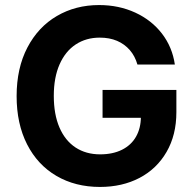

<svg xmlns="http://www.w3.org/2000/svg" viewBox="-20 -737 773 767"><path d="M378.6 -586.7Q324 -586.7 282.6 -559.5Q241.2 -532.3 218 -479.9Q194.9 -427.5 194.9 -354.1Q194.9 -280.1 217.5 -227.7Q240.1 -175.3 281.8 -147.8Q323.6 -120.4 380 -120.4Q430.6 -120.4 467.4 -138.8Q504.2 -157.2 523.5 -191.2Q542.8 -225.3 542.8 -270.6L573 -266.3H389.7V-377.7H684.6V-288.8Q684.6 -197.9 645.5 -130.3Q606.5 -62.6 537.5 -26.4Q468.4 9.8 379.5 9.8Q280.8 9.8 205.3 -34.4Q129.9 -78.5 88.1 -160.6Q46.4 -242.6 46.4 -353Q46.4 -465 89.5 -547.3Q132.6 -629.6 207.4 -673.2Q282.1 -716.8 375.8 -716.8Q455 -716.8 520.4 -686.6Q585.8 -656.4 627.2 -602.5Q668.5 -548.6 678.5 -479.1H529Q519.4 -512.9 498.5 -537Q477.6 -561 447.5 -573.9Q417.3 -586.7 378.6 -586.7Z"/></svg>

Font: Pretendard Std Variable
Style: Regular
Weight: 400
Designer: Base glyphs from Inter by Rasmus Andersson; Hangeul glyphs from Noto Sans CJK(Source Han Sans) by Jang Soo-young and Kan
Foundry: Kil Hyung-jin
Version: Version 1.309;Glyphs 3.2 (3225)